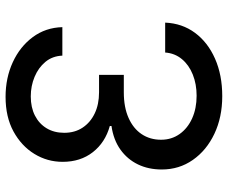

<svg xmlns="http://www.w3.org/2000/svg" viewBox="-82 -694 787 662"><g transform="rotate(-90 311.0 -363.5)"><path d="M310.1 9.8Q237.3 9.8 180.2 -17.3Q123 -44.4 90.1 -91.6Q57.1 -138.7 57.1 -198.7Q57.1 -244.6 74.7 -281Q92.3 -317.4 125.7 -341.3Q159.2 -365.2 207 -372.1V-377.9Q150.4 -393.6 116.9 -436.3Q83.5 -479 83.5 -540.5Q83.5 -593.3 110.8 -637.9Q138.2 -682.6 188.2 -710Q238.3 -737.3 307.6 -737.3Q373 -737.3 427 -712.4Q481 -687.5 513.7 -643.3Q546.4 -599.1 547.9 -541.5H449.7Q448.2 -575.7 428.2 -599.9Q408.2 -624 376.7 -637.2Q345.2 -650.4 309.1 -650.4Q271 -650.4 242.9 -636Q214.8 -621.6 199.2 -595.7Q183.6 -569.8 183.6 -535.2Q183.6 -498.5 201.4 -471.7Q219.2 -444.8 250.5 -429.9Q281.7 -415 323.2 -415H383.3V-329.6H323.2Q271.5 -329.6 234.9 -313.2Q198.2 -296.9 179 -268.1Q159.7 -239.3 159.7 -201.2Q159.7 -165 179.4 -137.2Q199.2 -109.4 233.4 -94Q267.6 -78.6 311.5 -78.6Q351.6 -78.6 384.5 -91.8Q417.5 -105 437.7 -129.4Q458 -153.8 460.4 -187H563.5Q561 -128.4 528.3 -84.2Q495.6 -40 439.2 -15.1Q382.8 9.8 310.1 9.8Z"/></g></svg>

Font: Inter Cardless
Style: Regular
Weight: 400
Designer: Rasmus Andersson
Foundry: rsms
Version: Version 4.001;git-9221beed3